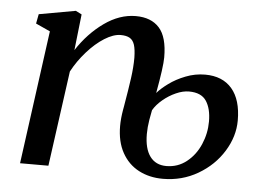

<svg xmlns="http://www.w3.org/2000/svg" viewBox="-45 -616 936 685"><g transform="rotate(5 423.0 -274.0)"><path d="M207 -419Q247 -480.5 302 -519.8Q357 -559 415 -559Q470 -559 499.2 -526.5Q528.5 -494 528.5 -421Q528.5 -387.5 511 -292Q525 -308.5 550.5 -327.2Q576 -346 609.8 -359.2Q643.5 -372.5 679.5 -372.5Q742 -372.5 775.8 -333Q809.5 -293.5 809.5 -219.5Q809.5 -162.5 776.5 -109Q743.5 -55.5 686.5 -22.2Q629.5 11 561 11Q512.5 11 474.5 -9Q436.5 -29 414.8 -68.2Q393 -107.5 393 -164Q393 -190 398.5 -222L400.5 -233Q411.5 -297 417 -337Q422.5 -377 422.5 -410.5Q422 -440 416.8 -456.5Q411.5 -473 399.5 -480Q387.5 -487 367 -487Q341 -487 309.2 -467Q277.5 -447 247.8 -413.5Q218 -380 197.5 -341.5L150.5 0H49L114 -478L62.5 -501.5L69 -535.5L200 -559L221.5 -548ZM495 -194.5Q490.5 -167 490.5 -143.5Q490.5 -91 511 -63.2Q531.5 -35.5 569.5 -35.5Q610.5 -35.5 642 -60.5Q673.5 -85.5 690.5 -125Q707.5 -164.5 707.5 -207Q707.5 -253 689.5 -280.2Q671.5 -307.5 627.5 -307.5Q605.5 -307.5 580.8 -296.5Q556 -285.5 534.5 -267.5Q513 -249.5 501.5 -229.5Z"/></g></svg>

Font: Merriweather Text
Style: Italic
Weight: 400
Italic angle: -7.8°
Designer: Eben Sorkin
Foundry: Eben Sorkin
Version: Version 2.100